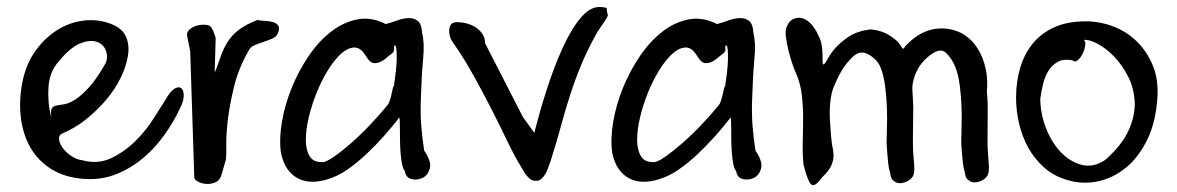

<svg xmlns="http://www.w3.org/2000/svg" viewBox="-20 -518 3365 549"><path d="M43.9 -282.2Q54.2 -335.9 83 -374.8Q111.8 -413.6 148.9 -435.3Q186 -457 228.5 -460Q271 -462.9 309.6 -444.3Q333.5 -431.6 342 -408.7Q350.6 -385.7 345.5 -356.2Q340.3 -326.7 324.2 -293.9Q308.1 -261.2 282.2 -231Q256.3 -200.7 224.4 -175.5Q192.4 -150.4 155.8 -135.3Q146.5 -128.9 149.2 -116.7Q151.9 -104.5 161.6 -92Q171.4 -79.6 186.5 -70.3Q201.7 -61 216.3 -59.6Q259.8 -47.9 297.6 -65.7Q335.4 -83.5 366.2 -113.8Q397 -144 418.7 -178.5Q440.4 -212.9 452.6 -231.9Q466.8 -257.3 479 -264.4Q491.2 -271.5 498.3 -265.9Q505.4 -260.3 505.4 -244.4Q505.4 -228.5 494.1 -207Q476.6 -169.4 450 -132.1Q423.3 -94.7 389.4 -66.2Q355.5 -37.6 313.7 -20.5Q272 -3.4 222.7 -6.3Q166.5 -9.8 127.7 -33.9Q88.9 -58.1 67.1 -95.9Q45.4 -133.8 39.6 -181.9Q33.7 -230 43.9 -282.2ZM126.5 -181.6Q124.5 -200.7 127.9 -207.3Q131.3 -213.9 139.9 -215.8Q148.4 -217.8 162.4 -219.7Q176.3 -221.7 194.1 -232.7Q211.9 -243.7 234.1 -267.8Q256.3 -292 282.7 -338.4Q289.6 -357.4 282 -375.2Q274.4 -393.1 255.1 -398.9Q235.8 -404.8 208 -393.3Q180.2 -381.8 147.5 -341.8Q121.6 -313 118.7 -269.3Q115.7 -225.6 126.5 -181.6Z M523.9 -370.6 514.6 -418Q515.1 -429.7 525.4 -436.5Q535.6 -443.4 547.4 -445.8Q559.1 -448.2 570.3 -446.8Q581.5 -445.3 585 -438.5Q589.8 -430.2 590.8 -426.5Q591.8 -422.9 596.7 -409.7L593.8 -309.6Q603.5 -334 610.8 -355.7Q618.2 -377.4 629.9 -396.7Q641.6 -416 661.4 -431.6Q681.2 -447.3 716.3 -460.9Q725.6 -458.5 738 -458.3Q750.5 -458 760.7 -454.8Q771 -451.7 775.9 -444.1Q780.8 -436.5 773.9 -421.9Q770 -412.6 758.8 -407.7Q747.6 -402.8 734.1 -398.4Q720.7 -394 709.2 -389.2Q697.8 -384.3 693.4 -377.4Q663.1 -325.7 650.1 -273.7Q637.2 -221.7 631.8 -178Q626.5 -134.3 627 -103Q627.4 -71.8 626 -62Q623.5 -53.7 619.1 -38.1Q614.7 -22.5 612.3 -14.6Q606.4 -0.5 594.2 4.2Q582 8.8 569.1 7.8Q556.2 6.8 546.4 1.5Q536.6 -3.9 535.6 -8.8Z M783.2 -81.5Q777.8 -122.1 786.4 -171.1Q794.9 -220.2 814.5 -267.8Q834 -315.4 862.5 -357.7Q891.1 -399.9 926.8 -427.5Q962.4 -455.1 1002.2 -462.6Q1042 -470.2 1083 -449.2Q1098.1 -453.1 1115.5 -459.5Q1132.8 -465.8 1147.9 -466.3Q1163.1 -466.8 1174.3 -458.5Q1185.5 -450.2 1187 -423.3Q1194.3 -396 1189.9 -349.9Q1185.5 -303.7 1183.6 -241.2Q1181.6 -197.3 1184.3 -161.1Q1187 -125 1192.9 -87.4Q1214.4 -56.2 1209 -36.4Q1203.6 -16.6 1188.2 -9.3Q1172.9 -2 1156.5 -6.1Q1140.1 -10.3 1137.7 -28.8Q1132.8 -33.7 1129.9 -47.4Q1127 -61 1125.5 -79.1Q1124 -97.2 1123.8 -115.7Q1123.5 -134.3 1123.5 -149.4Q1123.5 -164.6 1123 -173.8Q1122.6 -183.1 1121.1 -181.2Q1102.1 -156.2 1078.1 -129.4Q1054.2 -102.5 1027.8 -77.6Q1001.5 -52.7 973.4 -33.2Q945.3 -13.7 916.5 -5.4Q895.5 1.5 874.3 1.7Q853 2 834.7 -6.6Q816.4 -15.1 803 -33.2Q789.6 -51.3 783.2 -81.5ZM1106.4 -387.2Q1107.4 -378.9 1106.9 -375.5Q1106.4 -372.1 1104.7 -369.4Q1103 -366.7 1099.9 -364.3Q1096.7 -361.8 1091.3 -357.9Q1074.7 -342.8 1063.5 -339.4Q1052.2 -335.9 1045.4 -338.4Q1038.6 -340.8 1033.9 -346.9Q1029.3 -353 1024.4 -360.4Q1010.3 -383.3 991.7 -382.1Q973.1 -380.9 954.3 -363.5Q935.5 -346.2 917.2 -316.4Q898.9 -286.6 885 -252Q871.1 -217.3 862.8 -182.1Q854.5 -147 854.5 -118.4Q854.5 -89.8 865 -72Q875.5 -54.2 898.9 -54.7Q908.2 -51.8 931.9 -67.9Q955.6 -84 984.4 -109.1Q1013.2 -134.3 1041 -164.1Q1068.8 -193.8 1087.9 -217.3Q1091.3 -221.2 1094 -229Q1096.7 -236.8 1098.9 -246.1Q1101.1 -255.4 1102.5 -262.7Q1104 -270 1106.4 -272.9Q1108.4 -286.6 1111.1 -307.4Q1113.8 -328.1 1114.3 -347.4Q1114.7 -366.7 1113.3 -378.7Q1111.8 -390.6 1106.4 -387.2Z M1274.9 -397Q1268.6 -405.3 1266.1 -415.5Q1263.7 -425.8 1264.6 -434.6Q1265.6 -443.4 1270.5 -449Q1275.4 -454.6 1285.2 -454.6Q1302.7 -454.6 1318.1 -450Q1333.5 -445.3 1344.2 -437Q1355 -428.7 1361.1 -418.2Q1367.2 -407.7 1366.7 -395L1475.1 -183.6L1507.8 -138.2Q1523.4 -200.2 1544.4 -265.1Q1565.4 -330.1 1590.1 -383.8Q1614.7 -437.5 1642.8 -469.7Q1670.9 -502 1701.7 -497.6Q1709.5 -496.6 1712.2 -496.1Q1714.8 -495.6 1715.1 -493.7Q1715.3 -491.7 1715.3 -487.3Q1715.3 -482.9 1718.3 -475.1Q1718.3 -473.1 1714.4 -466.1Q1710.4 -459 1704.6 -450.7Q1698.7 -442.4 1693.1 -434.1Q1687.5 -425.8 1685.5 -421.9Q1659.2 -374.5 1641.6 -331.8Q1624 -289.1 1610.1 -246.1Q1596.2 -203.1 1584 -157.7Q1571.8 -112.3 1555.2 -60.1Q1552.2 -51.8 1546.1 -34.9Q1540 -18.1 1529.3 -7.8Q1518.6 2.4 1503.4 -2.2Q1488.3 -6.8 1470.2 -40.5Q1452.1 -69.8 1432.1 -111.3Q1412.1 -152.8 1388.2 -200.2Q1364.3 -247.6 1335.9 -298.8Q1307.6 -350.1 1274.9 -397Z M1730.5 -81.5Q1725.1 -122.1 1733.6 -171.1Q1742.2 -220.2 1761.7 -267.8Q1781.2 -315.4 1809.8 -357.7Q1838.4 -399.9 1874 -427.5Q1909.7 -455.1 1949.5 -462.6Q1989.3 -470.2 2030.3 -449.2Q2045.4 -453.1 2062.7 -459.5Q2080.1 -465.8 2095.2 -466.3Q2110.4 -466.8 2121.6 -458.5Q2132.8 -450.2 2134.3 -423.3Q2141.6 -396 2137.2 -349.9Q2132.8 -303.7 2130.9 -241.2Q2128.9 -197.3 2131.6 -161.1Q2134.3 -125 2140.1 -87.4Q2161.6 -56.2 2156.2 -36.4Q2150.9 -16.6 2135.5 -9.3Q2120.1 -2 2103.8 -6.1Q2087.4 -10.3 2085 -28.8Q2080.1 -33.7 2077.1 -47.4Q2074.2 -61 2072.8 -79.1Q2071.3 -97.2 2071 -115.7Q2070.8 -134.3 2070.8 -149.4Q2070.8 -164.6 2070.3 -173.8Q2069.8 -183.1 2068.4 -181.2Q2049.3 -156.2 2025.4 -129.4Q2001.5 -102.5 1975.1 -77.6Q1948.7 -52.7 1920.7 -33.2Q1892.6 -13.7 1863.8 -5.4Q1842.8 1.5 1821.5 1.7Q1800.3 2 1782 -6.6Q1763.7 -15.1 1750.2 -33.2Q1736.8 -51.3 1730.5 -81.5ZM2053.7 -387.2Q2054.7 -378.9 2054.2 -375.5Q2053.7 -372.1 2052 -369.4Q2050.3 -366.7 2047.1 -364.3Q2043.9 -361.8 2038.6 -357.9Q2022 -342.8 2010.7 -339.4Q1999.5 -335.9 1992.7 -338.4Q1985.8 -340.8 1981.2 -346.9Q1976.6 -353 1971.7 -360.4Q1957.5 -383.3 1939 -382.1Q1920.4 -380.9 1901.6 -363.5Q1882.8 -346.2 1864.5 -316.4Q1846.2 -286.6 1832.3 -252Q1818.4 -217.3 1810.1 -182.1Q1801.8 -147 1801.8 -118.4Q1801.8 -89.8 1812.3 -72Q1822.8 -54.2 1846.2 -54.7Q1855.5 -51.8 1879.2 -67.9Q1902.8 -84 1931.6 -109.1Q1960.4 -134.3 1988.3 -164.1Q2016.1 -193.8 2035.2 -217.3Q2038.6 -221.2 2041.3 -229Q2043.9 -236.8 2046.1 -246.1Q2048.3 -255.4 2049.8 -262.7Q2051.3 -270 2053.7 -272.9Q2055.7 -286.6 2058.3 -307.4Q2061 -328.1 2061.5 -347.4Q2062 -366.7 2060.5 -378.7Q2059.1 -390.6 2053.7 -387.2Z M2566.9 -384.3Q2594.7 -414.1 2622.8 -426.3Q2650.9 -438.5 2681.6 -436.5Q2713.9 -433.6 2737.5 -418.2Q2761.2 -402.8 2776.4 -377.9Q2791.5 -353 2798.3 -321.8Q2805.2 -290.5 2801.8 -255.9Q2804.7 -228.5 2804.2 -192.6Q2803.7 -156.7 2803.7 -119.6Q2803.7 -92.8 2805.2 -76.2Q2806.6 -59.6 2807.4 -48.6Q2808.1 -37.6 2807.4 -29.8Q2806.6 -22 2803.7 -16.1Q2796.4 -4.4 2780.8 1Q2765.1 6.3 2754.4 0.5Q2749.5 -2.4 2746.6 -4.9Q2743.7 -7.3 2741.9 -11.7Q2740.2 -16.1 2739.3 -22.2Q2738.3 -28.3 2735.4 -38.1Q2734.4 -43 2733.2 -52.7Q2731.9 -62.5 2731.2 -73.7Q2730.5 -85 2729.5 -95.2Q2728.5 -105.5 2728.5 -111.3Q2728.5 -129.4 2729.5 -157Q2730.5 -184.6 2729.2 -215.1Q2728 -245.6 2724.1 -275.4Q2720.2 -305.2 2711.2 -327.6Q2702.1 -350.1 2684.6 -367.2Q2667 -384.3 2632.6 -354.7Q2598.1 -325.2 2589.8 -278.8Q2587.9 -267.1 2588.9 -258.8Q2589.8 -250.5 2591.3 -212.4Q2591.8 -225.6 2591.1 -190.2Q2590.3 -154.8 2590.3 -117.2Q2590.3 -90.8 2591.8 -74Q2593.3 -57.1 2594 -45.9Q2594.7 -34.7 2594 -27.1Q2593.3 -19.5 2590.3 -13.7Q2583 -2.4 2567.6 3.2Q2552.2 8.8 2541 2.9Q2536.1 0 2533.2 -2.7Q2530.3 -5.4 2528.6 -9.5Q2526.9 -13.7 2525.9 -20Q2524.9 -26.4 2522 -35.6Q2521 -40.5 2519.8 -50.5Q2518.6 -60.5 2517.8 -71.5Q2517.1 -82.5 2516.1 -92.8Q2515.1 -103 2515.1 -109.4Q2515.1 -127.4 2516.1 -155Q2517.1 -182.6 2515.9 -212.9Q2514.6 -243.2 2510.7 -272.9Q2506.8 -302.7 2497.8 -325.2Q2488.8 -347.7 2464.4 -361.8Q2439.9 -376 2419.2 -356.2Q2398.4 -336.4 2386 -314.9Q2373.5 -293.5 2362.8 -266.1Q2356.4 -250 2354 -224.9Q2351.6 -199.7 2353 -175Q2354.5 -150.4 2356.4 -128.4Q2358.4 -106.4 2360.4 -97.7Q2365.2 -76.2 2362.3 -61.8Q2359.4 -47.4 2353 -37.1Q2346.7 -26.9 2339.4 -19.8Q2332 -12.7 2326.7 -5.9Q2307.6 19.5 2297.9 7.6Q2288.1 -4.4 2277.3 -48.3Q2274.4 -82 2275.4 -115.5Q2276.4 -148.9 2276.4 -181.4Q2276.4 -213.9 2272.9 -244.9Q2269.5 -275.9 2257.8 -304.7Q2252.4 -315.4 2246.1 -334.2Q2239.7 -353 2234.6 -373.5Q2229.5 -394 2227.1 -412.8Q2224.6 -431.6 2230 -442.9Q2236.8 -457.5 2246.3 -462.6Q2255.9 -467.8 2267.1 -467Q2278.3 -466.3 2289.6 -458Q2300.8 -449.7 2309.1 -436.5Q2314.9 -428.7 2324 -408.4Q2333 -388.2 2332 -344.2Q2332 -330.6 2336.7 -334.7Q2341.3 -338.9 2348.4 -352.5Q2355.5 -366.2 2369.6 -381.8Q2383.8 -397.5 2406.7 -413.1Q2429.7 -428.7 2468.8 -434.1Q2501 -431.2 2524.7 -416Q2548.3 -400.9 2555.9 -386.7Q2563.5 -372.6 2566.9 -384.3Z M2885.3 -238.3Q2885.3 -285.2 2897.5 -325.4Q2909.7 -365.7 2934.3 -395Q2959 -424.3 2996.1 -440.7Q3033.2 -457 3084.5 -457Q3125.5 -457 3164.1 -442.1Q3202.6 -427.2 3231.2 -398.9Q3259.8 -370.6 3276.1 -331.1Q3292.5 -291.5 3289.6 -242.2Q3285.6 -170.4 3261 -119.6Q3236.3 -68.8 3199.7 -38.8Q3163.1 -8.8 3119.4 0.5Q3075.7 9.8 3033.2 -2.9Q2994.1 -13.7 2965.8 -38.8Q2937.5 -64 2919.9 -96.2Q2902.3 -128.4 2893.8 -165.5Q2885.3 -202.6 2885.3 -238.3ZM2954.6 -236.3Q2954.6 -194.8 2970.2 -153.6Q2985.8 -112.3 3012 -84.2Q3038.1 -56.2 3072 -46.9Q3106 -37.6 3140.6 -61Q3189 -104 3207.8 -146.7Q3226.6 -189.5 3224.4 -228.3Q3222.2 -267.1 3205.1 -300.3Q3188 -333.5 3165 -356.9Q3142.1 -380.4 3117.9 -393.1Q3093.8 -405.8 3078.6 -403.8Q3084.5 -400.9 3083 -388.7Q3081.5 -376.5 3075.7 -364.5Q3069.8 -352.5 3061.5 -345.7Q3053.2 -338.9 3046.4 -345.7Q3020 -350.1 3003.9 -340.8Q2987.8 -331.5 2977.8 -315.4Q2967.8 -299.3 2962.6 -278.1Q2957.5 -256.8 2954.6 -236.3Z"/></svg>

Font: AKL 022
Style: Regular
Weight: 400
Designer: AKL
Foundry: AKL
Version: Version 2.053;August 19, 2024;FontCreator 13.0.0.2675 64-bit